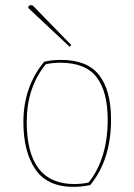

<svg xmlns="http://www.w3.org/2000/svg" viewBox="-20 -714 523 747"><path d="M266 13Q164 13 117.5 -55.5Q71 -124 71 -239Q71 -376 152 -474Q184 -481 217 -481Q320 -481 366 -421.5Q412 -362 412 -249Q412 -92 331 6Q299 13 266 13ZM269 2Q298 2 325 -4Q399 -98 399 -248Q399 -357 356 -413.5Q313 -470 214 -470Q185 -470 158 -464Q84 -373 84 -240Q84 2 269 2ZM101 -694Q106 -694 110 -690L257 -539L251 -532L90 -683Q90 -694 101 -694Z"/></svg>

Font: Almendra Display
Style: Regular
Weight: 400
Designer: Ana Sanfelippo
Foundry: Ana Sanfelippo
Version: Version 1.004